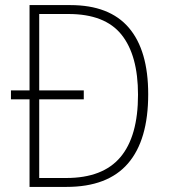

<svg xmlns="http://www.w3.org/2000/svg" viewBox="-20 -734 662 754"><path d="M256 -714Q410 -714 486 -625Q562 -536 562 -364Q562 -184 482.5 -92Q403 0 241 0H96V-344H23V-379H96V-714ZM249 -679H134V-379H309V-344H134V-35H240Q384 -35 453 -117Q522 -199 522 -362Q522 -517 457 -598Q392 -679 249 -679Z"/></svg>

Font: Noto Sans Kannada SemiCondensed ExtraLight
Style: Regular
Weight: 200
Width: 4
Designer: Jelle Bosma - Monotype Design Team
Foundry: Monotype Imaging Inc.
Version: Version 2.005; ttfautohint (v1.8.4.7-5d5b)